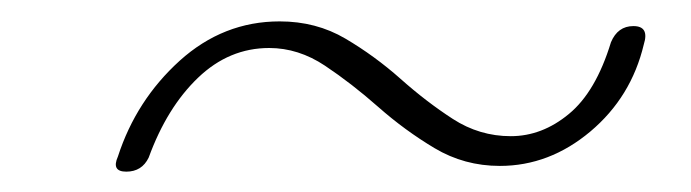

<svg xmlns="http://www.w3.org/2000/svg" viewBox="-20 -442 662 184"><path d="M459 -283Q425 -283 396.5 -300Q368 -317 342.5 -339.5Q317 -362 291.5 -379Q266 -396 238 -396Q199.5 -396 169.8 -367.5Q140 -339 122.5 -291Q116 -277.5 101 -277.5Q86.5 -277.5 93 -292Q110.5 -346 152.2 -383.8Q194 -421.5 248 -421.5Q283 -421.5 311 -405Q339 -388.5 363.8 -366.5Q388.5 -344.5 414 -328Q439.5 -311.5 469.5 -311.5Q499.5 -311.5 525.2 -332.8Q551 -354 565.5 -401.5Q572 -417 587 -417Q602.5 -417 597 -399.5Q585 -349 545.8 -316Q506.5 -283 459 -283Z"/></svg>

Font: Fraunces 9pt Thin
Style: Italic
Weight: 100
Italic angle: -16°
Version: Version 1.000;[b76b70a41]